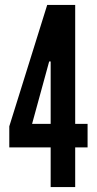

<svg xmlns="http://www.w3.org/2000/svg" viewBox="-20 -755 391 775"><path d="M184.5 0V-160H17.5V-245L170.5 -735H283.5V-255H333.5V-160H283.5V0ZM109.5 -255H184.5V-485V-507H178.5L172.5 -485Z"/></svg>

Font: League Gothic
Style: Regular
Weight: 400
Designer: The League of Moveable Type
Version: Version 2.001